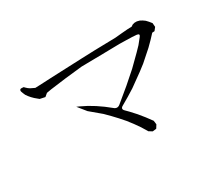

<svg xmlns="http://www.w3.org/2000/svg" viewBox="-100 -864 1200 1039"><g transform="rotate(-30 500.0 -344.5)"><path d="M532.2 -151.4 505.9 -185.5 477.5 -217.8 448.2 -249 417 -280.3 349.6 -336.9 308.6 -387.7 324.2 -380.9 365.2 -360.4 404.3 -336.9 442.4 -310.5 478.5 -282.2Q497.1 -265.6 515.6 -280.3L600.6 -350.6L672.9 -414.1L737.3 -477.5L766.6 -507.8L794.9 -543Q807.6 -558.6 787.1 -561.5L758.8 -563.5L722.7 -564.5L680.7 -565.4L630.9 -564.5L575.2 -563.5L511.7 -562.5L442.4 -561.5L335 -549.8L237.3 -537.1L209 -532.2L190.4 -516.6L158.2 -523.4L134.8 -543L122.1 -555.7L111.3 -568.4L101.6 -582L95.7 -595.7L90.8 -609.4Q88.9 -624 103.5 -623L115.2 -622.1L123 -614.3L131.8 -606.4L141.6 -599.6L168 -586.9L195.3 -587.9L277.3 -591.8L466.8 -599.6L546.9 -602.5L636.7 -604.5L679.7 -605.5L721.7 -609.4L757.8 -612.3L785.2 -613.3L794.9 -620.1L808.6 -624H823.2L838.9 -620.1L853.5 -612.3L867.2 -602.5L879.9 -588.9L892.6 -573.2L894.5 -548.8L879.9 -530.3L865.2 -529.3L836.9 -499L806.6 -468.8L739.3 -409.2L701.2 -379.9L621.1 -322.3L577.1 -294.9L530.3 -267.6Q508.8 -255.9 526.4 -239.3L544.9 -220.7L576.2 -186.5L605.5 -150.4L633.8 -112.3L636.7 -88.9L624 -68.4L600.6 -65.4L580.1 -78.1L557.6 -115.2Z"/></g></svg>

Font: B2 Hana
Style: Regular
Weight: 500
Version: 2020-08-05; (max)